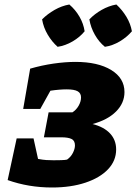

<svg xmlns="http://www.w3.org/2000/svg" viewBox="-20 -823 606 853"><path d="M14 -23 54 -208H129L149 -117Q170 -113 185.5 -112Q201 -111 218 -111Q234 -111 252 -111.5Q270 -112 278 -114Q295 -126 304 -144Q313 -162 313 -177Q313 -198 298 -205.5Q283 -213 252 -213H175L196 -324H302Q319 -335 329.5 -353.5Q340 -372 340 -390Q340 -409 325 -417.5Q310 -426 276 -426Q261 -426 242.5 -424.5Q224 -423 204 -420L159 -339H83L114 -518Q166 -533 218 -540.5Q270 -548 315 -548Q415 -548 474 -512Q533 -476 533 -414Q533 -365 495.5 -327.5Q458 -290 391 -272Q442 -259 469 -230Q496 -201 496 -159Q496 -109 460 -71Q424 -33 359.5 -11.5Q295 10 211 10Q107 10 14 -23ZM288 -803Q315 -780 333 -749Q351 -718 356 -684Q335 -658 302.5 -639Q270 -620 236 -615Q211 -637 192 -669Q173 -701 167 -737Q191 -761 222.5 -779Q254 -797 288 -803ZM497 -803Q523 -779 541.5 -748.5Q560 -718 566 -684Q544 -658 512 -639Q480 -620 446 -615Q420 -636 401.5 -668.5Q383 -701 377 -737Q400 -761 431.5 -779Q463 -797 497 -803Z"/></svg>

Font: Piazzolla SC ExtraBold
Style: Italic
Weight: 800
Italic angle: -11.3°
Designer: Juan Pablo del Peral
Foundry: Huerta Tipografica
Version: Version 1.330